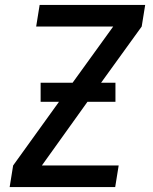

<svg xmlns="http://www.w3.org/2000/svg" viewBox="-20 -755 616 775"><path d="M19 0H445L459 -87H149L333 -344H446V-421H388L552 -648L566 -735H140L126 -648H437L273 -421H144V-344H218L33 -87Z"/></svg>

Font: Iosevka Sparkle Medium Oblique
Style: Regular
Weight: 500
Italic angle: -9°
Designer: Belleve Invis
Foundry: Belleve Invis
Version: Version 4.5.0; ttfautohint (v1.8.3)